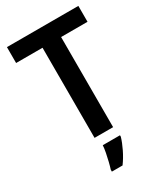

<svg xmlns="http://www.w3.org/2000/svg" viewBox="-227 -806 965 1120"><g transform="rotate(-30 255.5 -246.5)"><path d="M318 0H193V-607H15V-714H496V-607H318ZM329 71Q319 105 299 146Q279 187 254 221H182V208Q188 190 194.5 163.5Q201 137 206.5 109Q212 81 213 61H329Z"/></g></svg>

Font: Noto Sans Lao SemiCondensed SemiBold
Style: Regular
Weight: 600
Width: 4
Designer: Monotype Design Team
Foundry: Monotype Imaging Inc.
Version: Version 2.003; ttfautohint (v1.8.4.7-5d5b)